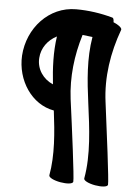

<svg xmlns="http://www.w3.org/2000/svg" viewBox="-59 -908 687 975"><g transform="rotate(5 284.5 -420.5)"><path d="M528 11C531 -7 497 -266 479 -406C462 -532 482 -659 526 -779C529 -788 511 -803 484 -814C484 -828 481 -836 476 -837C415 -854 352 -863 289 -863C151 -863 45 -746 36 -605C29 -478 107 -361 221 -341C235 -230 246 -115 227 -11C226 0 252 13 286 19C320 25 349 22 351 11C354 -7 320 -266 301 -406C287 -517 300 -629 333 -736C350 -734 367 -732 384 -730C365 -620 377 -506 392 -394C409 -267 427 -132 405 -11C403 0 429 13 463 19C497 25 526 22 528 11ZM124 -600C127 -652 159 -694 204 -717C192 -637 196 -555 205 -473C155 -494 120 -543 124 -600Z"/></g></svg>

Font: Nupuram
Style: Bold
Weight: 700
Designer: Santhosh Thottingal (santhosh.thottingal@gmail.com)
Foundry: SMC
Version: Version 1.000